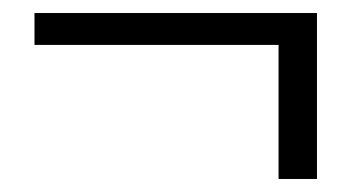

<svg xmlns="http://www.w3.org/2000/svg" viewBox="-20 -325 540 295"><path d="M467 -305V-50H408V-256H33V-305Z"/></svg>

Font: GFS Neohellenic Rg
Style: Regular
Weight: 400
Designer: Takis Katsoulidis and George D. Matthiopoulos
Foundry: Takis Katsoulidis and George D. Matthiopoulos
Version: Version 1.0